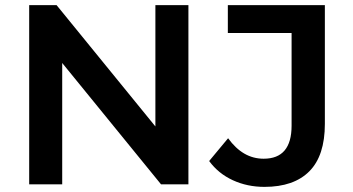

<svg xmlns="http://www.w3.org/2000/svg" viewBox="-20 -720 1377 750"><path d="M94 0V-700H201L640 -161H587V-700H716V0H609L170 -539H223V0ZM1013 10Q946 10 889.5 -16Q833 -42 797 -91L871 -180Q900 -140 934.5 -120Q969 -100 1010 -100Q1119 -100 1119 -229V-591H870V-700H1249V-236Q1249 -112 1188.5 -51Q1128 10 1013 10Z"/></svg>

Font: MOST Montserrat SemiBold
Style: Regular
Weight: 600
Designer: Julieta Ulanovsky
Foundry: Julieta Ulanovsky
Version: Version 8.000;March 11, 2024;FontCreator 15.0.0.2926 64-bit